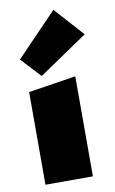

<svg xmlns="http://www.w3.org/2000/svg" viewBox="-86 -798 504 845"><g transform="rotate(-10 166.0 -376.0)"><path d="M47 -414 259 -447V0H47ZM32 -562 215 -752 332 -622 114 -474Z"/></g></svg>

Font: Ysabeau Black
Style: Regular
Weight: 900
Designer: Christian Thalmann (Catharsis Fonts)
Version: Version 0.003